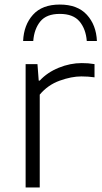

<svg xmlns="http://www.w3.org/2000/svg" viewBox="-20 -823 446 843"><path d="M92.5 0V-541.5H144.5L150 -469H154.5Q187.5 -505 237.8 -525.5Q288 -546 339 -546Q354.5 -546 367.2 -545Q380 -544 395 -541.5V-483.5Q381 -485.5 366.8 -486.5Q352.5 -487.5 337 -487.5Q294 -487.5 242 -468.8Q190 -450 154.5 -407.5V0ZM81.5 -643Q84.5 -713.5 124.8 -758.2Q165 -803 242.5 -803Q320.5 -803 361.5 -758Q402.5 -713 405.5 -643H361Q357 -695.5 329.2 -728.8Q301.5 -762 242.5 -762Q184 -762 157 -728.8Q130 -695.5 126 -643Z"/></svg>

Font: Encode Sans Exp Lt
Style: Regular
Weight: 300
Width: 7
Designer: Multiple Designers
Foundry: Impallari Type
Version: Version 3.002; ttfautohint (v1.8.3) -l 8 -r 50 -G 200 -x 14 